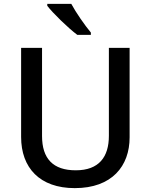

<svg xmlns="http://www.w3.org/2000/svg" viewBox="-20 -961 778 991"><path d="M348 -941H224V-931C252 -894 331 -817 379 -781H449V-793C418 -830 372 -896 348 -941ZM649 -252V-714H542V-260C542 -151 491 -82 371 -82C254 -82 197 -142 197 -259V-714H89V-254C89 -95 185 10 366 10C558 10 649 -104 649 -252Z"/></svg>

Font: Noto Sans Bassa Vah Medium
Style: Regular
Weight: 500
Designer: Monotype Design Team
Foundry: Monotype Imaging Inc.
Version: Version 2.002